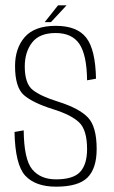

<svg xmlns="http://www.w3.org/2000/svg" viewBox="-20 -697 428 721"><path d="M190.5 4Q113.5 4 75.2 -37Q37 -78 34.5 -201.5L69 -207.5Q70 -98.5 101 -61Q132 -23.5 190.5 -23.5Q255.5 -23.5 281.2 -51.8Q307 -80 307 -137Q307 -209 277 -237.5Q247 -266 179 -287Q104 -310.5 70.2 -339.5Q36.5 -368.5 36.5 -449Q36.5 -516 73.2 -558Q110 -600 189.5 -600Q269 -600 303.8 -555.5Q338.5 -511 340.5 -401.5L307 -395.5Q306 -490.5 278.2 -531.8Q250.5 -573 189 -573Q128 -573 100.5 -537.2Q73 -501.5 73 -447.5Q73 -382.5 103.5 -358.8Q134 -335 199 -315Q278 -290 310.5 -255.5Q343 -221 343 -137.5Q343 -64.5 308.5 -30.2Q274 4 190.5 4ZM148 -614 198 -677H230L171.5 -614Z"/></svg>

Font: Anybody ExtraLight
Style: Regular
Weight: 200
Designer: Tyler Finck
Foundry: Etcetera Type Company
Version: Version 1.010; ttfautohint (v1.8.3) -l 8 -r 50 -G 200 -x 14 